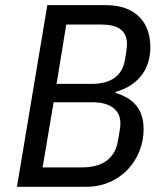

<svg xmlns="http://www.w3.org/2000/svg" viewBox="-20 -718 640 738"><path d="M45.1 0H312.1C443.2 0 532 -104 532 -221.6C532 -304 486.5 -342.3 423.7 -360.8L424.7 -365.1C503.2 -386.4 557.9 -444.6 557.9 -536.9C557.9 -634.9 498.2 -698.2 388.1 -698.2H161.9ZM143.8 -74.6 186.1 -324.9H335.9C404.1 -324.9 442.8 -295.1 442.8 -244.3C442.8 -231.9 440.7 -219.8 438.6 -207.7L433.6 -177.9C422.2 -107.2 372.9 -74.6 294.4 -74.6ZM197.4 -395.6 234.7 -623.6H371.4C430.8 -623.6 468 -601.9 468 -549.7C468 -539.4 467 -529.1 465.2 -517.8L460.2 -487.9C450.3 -427.9 407.7 -395.6 333.5 -395.6Z"/></svg>

Font: Margiela Mono Italic Text It
Style: Regular
Weight: 400
Designer: Mike Abbink, Paul van der Laan, Pieter van Rosmalen
Foundry: Bold Monday
Version: Version 2.003 2021